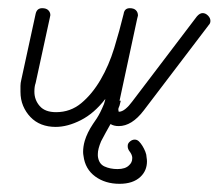

<svg xmlns="http://www.w3.org/2000/svg" viewBox="-20 -317 534 469"><path d="M275 -71Q274 -67 273.5 -65Q273 -63 272 -59Q271 -57 270.5 -55.5Q270 -54 269 -51Q269 -48 270 -44Q278 -44 286.5 -51Q295 -58 303 -69L461 -277Q468 -285 475 -285Q482 -285 488 -279Q494 -273 494 -266Q494 -260 490 -256L331 -47Q302 -9 270 -9Q258 -9 250 -14Q238 7 227 28Q219 47 219 59Q219 62 219 64Q221 83 235 89.5Q249 96 267 96Q286 96 295 87Q303 80 303 70Q303 69 303 67Q302 60 297 53.5Q292 47 292 41Q292 40 292 39Q292 34 296 30Q302 24 309 24Q315 24 319.5 28.5Q324 33 328 39.5Q332 46 335 53.5Q338 61 338 67Q339 73 339 77Q339 100 323 115Q305 132 272 132Q237 132 212.5 114Q188 96 184 64Q183 59 183 54Q183 41 187 27Q193 7 207 -14Q212 -21 216.5 -28Q221 -35 225 -43Q227 -47 229.5 -52.5Q232 -58 234 -63Q235 -66 235.5 -68Q236 -70 237 -73V-75Q210 -40 177.5 -23.5Q145 -7 116 -7Q97 -7 81.5 -13Q66 -19 54.5 -31Q43 -43 36.5 -58.5Q30 -74 30 -93Q30 -100 30 -107Q30 -114 32 -122L67 -283Q70 -297 83 -297Q93 -297 98 -292Q103 -287 103 -280Q103 -279 102.5 -277.5Q102 -276 102 -275L67 -114Q64 -106 64 -93Q64 -73 77 -58Q90 -43 117 -43Q152 -43 178.5 -65Q205 -87 225.5 -122Q246 -157 259 -199.5Q272 -242 282 -283Q284 -297 297 -297Q307 -297 312 -292Q317 -287 317 -279Q317 -278 316 -275Q315 -272 315 -271L272 -71Z"/></svg>

Font: Gruenewald VA
Style: Regular
Weight: 400
Designer: Peter Wiegel
Foundry: Peter Wiegel, nach dem Schriftentwurf von Dr. H. Gr¸newald
Version: Version 0.007